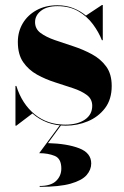

<svg xmlns="http://www.w3.org/2000/svg" viewBox="-20 -490 494 764"><path d="M224 180.5Q224 141 197.5 130.2Q171 119.5 136 119.5L220.5 5H225.5L171 79.5Q247 81.5 295 100Q343 118.5 343 160.5Q343 185.5 324.5 206.8Q306 228 261.2 240.8Q216.5 253.5 138 253.5V250Q182.5 250 203.2 230Q224 210 224 180.5ZM45 10H41.5V-148H45Q67.5 -76.5 118 -35.2Q168.5 6 239.5 6Q288.5 6 317.8 -14Q347 -34 347 -69Q347 -96 325.5 -112Q304 -128 270.2 -139.2Q236.5 -150.5 198.8 -162.5Q161 -174.5 127.2 -193.2Q93.5 -212 72.2 -242.8Q51 -273.5 51 -323Q51 -364 70.5 -397Q90 -430 125.5 -449.5Q161 -469 208.5 -469Q243.5 -469 272 -457.5Q300.5 -446 322 -428L385.5 -470H389V-330H385.5Q373 -362 350 -393.2Q327 -424.5 292 -445Q257 -465.5 209 -465.5Q166.5 -465.5 143 -447Q119.5 -428.5 119.5 -402Q119.5 -375 141.5 -358.8Q163.5 -342.5 198.2 -330.5Q233 -318.5 272 -305.8Q311 -293 345.8 -274.2Q380.5 -255.5 402.5 -225.5Q424.5 -195.5 424.5 -148Q424.5 -94.5 397.8 -59.5Q371 -24.5 329.2 -7.2Q287.5 10 242 10Q202 10 168.8 -2.5Q135.5 -15 109 -38.5Z"/></svg>

Font: Bodoni* 48
Style: Bold
Weight: 700
Version: Version 2.2